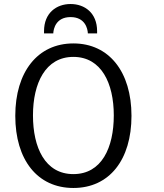

<svg xmlns="http://www.w3.org/2000/svg" viewBox="-20 -921 816 955"><path d="M331 -901C261 -901 199 -857 199 -766V-755H245C246 -779 259 -836 331 -836C403 -836 416 -779 417 -755H463V-766C463 -857 401 -901 331 -901ZM546 -347C546 -187 486 -55 345 -55C204 -55 144 -187 144 -347C144 -507 206 -638 345 -638C484 -638 546 -507 546 -347ZM634 -345C634 -563 523 -705 345 -705C167 -705 56 -563 56 -345C56 -126 166 14 345 14C524 14 634 -126 634 -345Z"/></svg>

Font: Repo
Style: Regular
Weight: 400
Designer: Stefan Peev
Foundry: Context Ltd
Version: Version 0.000